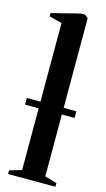

<svg xmlns="http://www.w3.org/2000/svg" viewBox="-126 -861 500 903"><g transform="rotate(15 124.0 -409.0)"><path d="M73 -35V-751L11 -767V-783L150 -818H170L186 -804.5V-34.5L244.5 -18V0H14V-18ZM248 -368.5V-336H6.5V-368.5Z"/></g></svg>

Font: Merriweather 144pt SemiBold
Style: Regular
Weight: 600
Version: Version 2.100